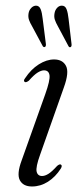

<svg xmlns="http://www.w3.org/2000/svg" viewBox="-20 -668 303 696"><path d="M132.5 -30Q143 -30 155.5 -37.8Q168 -45.5 187 -66.5Q196 -74 200.5 -71.5Q207 -68 200.5 -57Q181 -26.5 153.8 -9.2Q126.5 8 96 8Q64 8 52 -14.5Q40 -37 58.5 -86.5L144 -326.5Q162 -377 159.5 -395Q157 -413 139.5 -413Q129.5 -413 116.5 -405Q103.5 -397 84.5 -375.5Q75 -368.5 70.5 -370.5Q63 -374.5 71 -384.5Q92.5 -417 120.8 -434.8Q149 -452.5 176 -452.5Q207 -452.5 219.2 -429.2Q231.5 -406 211.5 -351L125.5 -107.5Q109 -62 112.8 -46Q116.5 -30 132.5 -30ZM228.6 -599.5 239.2 -509.5Q240.4 -501 237 -498Q232.4 -494.5 228.6 -500L189.7 -573Q182.8 -585 179 -596Q175.2 -607 177.8 -620.5Q179.7 -631.5 187 -639.5Q194.2 -647.5 204.2 -647.5Q216.4 -647.5 221.3 -634.5Q226.3 -621.5 228.6 -599.5ZM134.7 -600 146.2 -509.5Q147.3 -501.5 143.9 -498.5Q139.3 -495 135.1 -500.5L96.2 -573Q89.3 -584.5 85.3 -595.5Q81.3 -606.5 83.6 -620Q85.5 -631 93 -639Q100.4 -647 110.3 -647.5Q122.1 -647.5 127.3 -634.8Q132.4 -622 134.7 -600Z"/></svg>

Font: Fraunces 72pt Light
Style: Italic
Weight: 300
Italic angle: -16°
Version: Version 1.000;[b76b70a41]